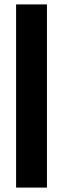

<svg xmlns="http://www.w3.org/2000/svg" viewBox="-20 -851 286 871"><path d="M53 0V-831H193V0Z"/></svg>

Font: Merriweather 60pt
Style: Bold
Weight: 700
Version: Version 2.100